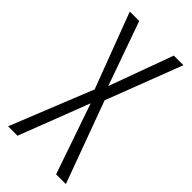

<svg xmlns="http://www.w3.org/2000/svg" viewBox="-227 -860 820 820"><g transform="rotate(45 183.0 -450.0)"><path d="M358 -93 222 -463 354 -807H296L190 -517L87 -807H30L159 -466L9 -93H66L189 -412L299 -93Z"/></g></svg>

Font: Noto Sans Kannada UI ExtraCondensed Light
Style: Regular
Weight: 300
Width: 2
Designer: Jelle Bosma - Monotype Design Team
Foundry: Monotype Imaging Inc.
Version: Version 2.005